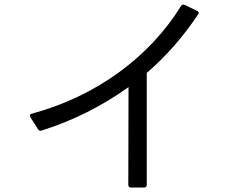

<svg xmlns="http://www.w3.org/2000/svg" viewBox="-20 -793 1040 853"><path d="M113 -279Q113 -287 122 -288Q337 -347 507.5 -471Q678 -595 784 -766Q790 -776 801 -771L855 -745Q868 -740 860 -729Q761 -580 632 -469V28Q632 40 620 40H562Q550 40 550 28L551 -406Q374 -279 165 -213L160 -212Q154 -212 149 -219L115 -272Q113 -278 113 -279Z"/></svg>

Font: LINE Seed JP_TTF Regular
Style: Regular
Weight: 400
Designer: LINE & Fontrix & Fontworks
Version: Version 1.002